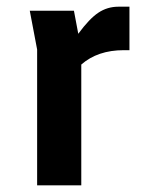

<svg xmlns="http://www.w3.org/2000/svg" viewBox="-20 -554 460 574"><path d="M367 -534V-404H350Q272 -404 223 -361V0H91V-406L69 -522H201L214 -453Q247 -498 274 -516Q301 -534 334 -534Z"/></svg>

Font: AmikoBold
Style: Bold
Weight: 700
Designer: Pablo Impallari, Rodrigo Fuenzalida, Andres Torresi
Foundry: Impallari Type
Version: Version 1.000; ttfautohint (v1.3)